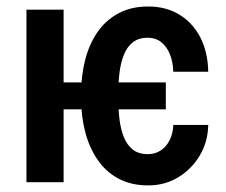

<svg xmlns="http://www.w3.org/2000/svg" viewBox="-20 -558 692 588"><path d="M487.8 -305.7V-223.1H131.8V-305.7ZM432.6 -85.9Q455.1 -85.9 472.2 -97.2Q489.3 -108.4 499.5 -128.7Q509.8 -148.9 510.7 -175.3H617.7Q616.7 -123.5 591.8 -81.8Q566.9 -40 525.9 -15.1Q484.9 9.8 433.6 9.8Q381.8 9.8 343 -11Q304.2 -31.7 279.1 -68.4Q253.9 -105 241.2 -152.8Q228.5 -200.7 228.5 -255.4V-272.5Q228.5 -327.1 241 -375.2Q253.4 -423.3 278.8 -460Q304.2 -496.6 343 -517.3Q381.8 -538.1 433.6 -538.1Q488.8 -538.1 529.8 -512.9Q570.8 -487.8 593.8 -442.9Q616.7 -397.9 617.7 -338.4H510.7Q509.8 -367.7 500.7 -390.9Q491.7 -414.1 474.6 -428.2Q457.5 -442.4 432.1 -442.4Q404.3 -442.4 386.5 -428.2Q368.7 -414.1 359.1 -389.6Q349.6 -365.2 345.9 -335Q342.3 -304.7 342.3 -272.5V-255.9Q342.3 -223.1 345.9 -192.9Q349.6 -162.6 359.1 -138.4Q368.7 -114.3 386.5 -100.1Q404.3 -85.9 432.6 -85.9ZM174.8 -528.3V0H61V-528.3Z"/></svg>

Font: Roboto Condensed Medium
Style: Regular
Weight: 500
Designer: Christian Robertson
Foundry: Google
Version: Version 3.0